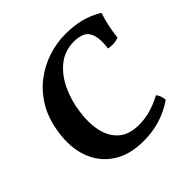

<svg xmlns="http://www.w3.org/2000/svg" viewBox="-177 -846 1016 1016"><g transform="rotate(-45 331.5 -338.0)"><path d="M663 -629Q651 -595 643 -557Q635 -519 630 -476Q595 -463 554 -471Q562 -534 551 -567.5Q540 -601 514.5 -613Q489 -625 452 -625Q384 -625 334 -585.5Q284 -546 253 -481Q222 -416 212 -340Q201 -266 214.5 -204Q228 -142 269.5 -105.5Q311 -69 385 -69Q471 -69 558 -117Q567 -107 572 -93Q577 -79 578 -63Q473 9 342 9Q236 9 166.5 -37.5Q97 -84 68.5 -164Q40 -244 56 -346Q69 -433 107.5 -497Q146 -561 201 -602.5Q256 -644 320 -664.5Q384 -685 448 -685Q510 -685 562 -672Q614 -659 663 -629Z"/></g></svg>

Font: Vollkorn
Style: Bold Italic
Weight: 700
Italic angle: -11°
Designer: Friedrich Althausen
Foundry: Friedrich Althausen
Version: Version 5.000; ttfautohint (v1.8.3)